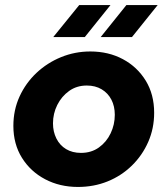

<svg xmlns="http://www.w3.org/2000/svg" viewBox="-20 -729 663 761"><path d="M289 12Q217 12 159 -18.5Q101 -49 67 -103.5Q33 -158 33 -230Q33 -293 57.5 -346.5Q82 -400 124.5 -440Q167 -480 222 -502.5Q277 -525 338 -525Q410 -525 467 -494.5Q524 -464 557.5 -409.5Q591 -355 591 -282Q591 -220 567.5 -166.5Q544 -113 502.5 -72.5Q461 -32 406.5 -10Q352 12 289 12ZM301 -123Q342 -123 372 -144.5Q402 -166 418.5 -200.5Q435 -235 435 -274Q435 -308 421.5 -334Q408 -360 383 -375Q358 -390 324 -390Q284 -390 254 -368.5Q224 -347 207 -313Q190 -279 190 -240Q190 -207 203.5 -180Q217 -153 242 -138Q267 -123 301 -123ZM379 -582 481 -709H605L503 -582ZM191 -582 294 -709H418L316 -582Z"/></svg>

Font: MuseoModerno Thin
Style: Bold Italic
Weight: 700
Italic angle: -9°
Version: Version 1.003